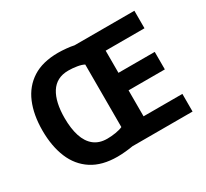

<svg xmlns="http://www.w3.org/2000/svg" viewBox="-146 -946 1265 1178"><g transform="rotate(-30 486.5 -357.5)"><path d="M379 -725Q405 -725 436.5 -722Q468 -719 490 -714H914V-590H639V-433H896V-309H639V-125H914V0H488Q466 4 435 7Q404 10 378 10Q269 10 198 -36Q127 -82 92.5 -165Q58 -248 58 -359Q58 -470 92.5 -552Q127 -634 198 -679.5Q269 -725 379 -725ZM379 -599Q336 -599 305 -582.5Q274 -566 254 -534.5Q234 -503 224 -458.5Q214 -414 214 -358Q214 -283 231.5 -229Q249 -175 285.5 -146Q322 -117 378 -117Q407 -117 438 -122Q469 -127 488 -136V-579Q470 -589 439 -594Q408 -599 379 -599Z"/></g></svg>

Font: Noto Sans Hebrew
Style: Bold
Weight: 700
Designer: Monotype Design Team
Foundry: Monotype Imaging Inc.
Version: Version 2.003